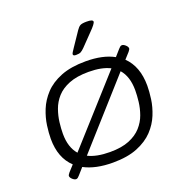

<svg xmlns="http://www.w3.org/2000/svg" viewBox="-131 -840 953 982"><g transform="rotate(-20 345.5 -348.5)"><path d="M119 21Q110 21 99.5 11.5Q89 2 89 -7Q89 -12 98 -23L128 -56Q67 -113 67 -217Q67 -248 72.5 -288.5Q78 -329 95 -371Q112 -413 145.5 -449Q179 -485 234 -507Q289 -529 370 -529Q463 -529 523 -496L553 -530Q557 -535 562 -539Q567 -543 572 -543Q581 -543 591.5 -533.5Q602 -524 602 -515Q602 -510 593 -499L564 -467Q624 -409 624 -304Q624 -273 618.5 -232.5Q613 -192 596 -150Q579 -108 546 -73Q513 -38 459 -16Q405 6 325 6Q231 6 169 -27L138 8Q134 13 129 17Q124 21 119 21ZM134 -220Q134 -146 171 -104L482 -450Q437 -473 365 -473Q301 -473 258.5 -456Q216 -439 191 -411Q166 -383 154 -349Q142 -315 138 -281.5Q134 -248 134 -220ZM330 -50Q393 -50 434.5 -67Q476 -84 501 -112Q526 -140 538 -173.5Q550 -207 554 -241Q558 -275 558 -303Q558 -378 521 -420L211 -73Q256 -50 330 -50ZM335 -576Q320 -576 320 -585Q320 -591 337 -615L389 -692Q399 -707 409 -712.5Q419 -718 444 -718Q478 -718 478 -706Q478 -695 443 -660L382 -597Q370 -585 361.5 -580.5Q353 -576 335 -576Z"/></g></svg>

Font: Asap Expanded Expanded Light
Style: Italic
Weight: 300
Width: 7
Italic angle: -6°
Designer: Pablo Cosgaya
Foundry: Omnibus-Type
Version: Version 3.001; ttfautohint (v1.8.4.7-5d5b)